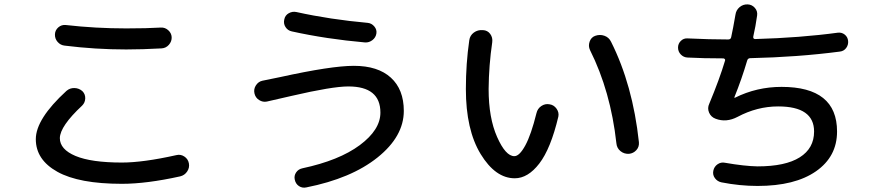

<svg xmlns="http://www.w3.org/2000/svg" viewBox="-20 -819 4040 882"><path d="M559.6 -688.5Q655.3 -688.5 718.8 -692.4Q738.3 -693.4 752.9 -680.2Q767.6 -667 768.6 -648.4Q769.5 -628.9 755.9 -613.3Q742.2 -597.7 721.7 -596.7Q633.8 -591.8 559.6 -591.8Q418 -591.8 277.3 -609.4Q257.8 -611.3 244.6 -626.5Q231.4 -641.6 232.4 -662.1Q233.4 -680.7 248 -693.4Q262.7 -706.1 282.2 -704.1Q418.9 -688.5 559.6 -688.5ZM540 25.4Q342.8 25.4 243.7 -29.8Q144.5 -85 144.5 -179.7Q144.5 -272.5 285.2 -401.4Q300.8 -415 321.8 -414.6Q342.8 -414.1 358.4 -400.4Q372.1 -386.7 371.6 -367.2Q371.1 -347.7 357.4 -334Q255.9 -239.3 254.9 -184.6Q254.9 -132.8 327.1 -102.5Q399.4 -72.3 540 -72.3Q637.7 -72.3 790 -106.4Q809.6 -111.3 826.7 -100.1Q843.8 -88.9 847.7 -68.8Q851.6 -48.8 839.8 -31.2Q828.1 -13.7 807.6 -8.8Q653.3 25.4 540 25.4Z M1206.1 -352.5Q1187.5 -348.6 1170.4 -359.4Q1153.3 -370.1 1148.9 -390.1Q1144.5 -410.2 1155.8 -427.2Q1167 -444.3 1185.5 -448.2L1266.6 -464.8Q1502 -516.6 1605.5 -516.6Q1715.8 -516.6 1775.4 -462.4Q1835 -408.2 1835 -309.6Q1835 -192.4 1714.4 -95.7Q1593.8 1 1386.7 42Q1368.2 45.9 1353 35.6Q1337.9 25.4 1334 5.9Q1330.1 -11.7 1340.3 -26.9Q1350.6 -42 1369.1 -45.9Q1538.1 -82 1632.8 -152.3Q1727.5 -222.7 1727.5 -301.8Q1727.5 -421.9 1580.1 -421.9Q1506.8 -421.9 1321.3 -378.9Q1287.1 -371.1 1206.1 -352.5ZM1341.8 -763.7Q1496.1 -729.5 1669.9 -713.9Q1687.5 -711.9 1699.7 -697.3Q1711.9 -682.6 1709 -665Q1706.1 -646.5 1690.9 -634.8Q1675.8 -623 1657.2 -624Q1479.5 -639.6 1320.3 -674.8Q1301.8 -678.7 1291.5 -694.8Q1281.2 -710.9 1286.1 -730.5Q1290 -749 1306.6 -758.3Q1323.2 -767.6 1341.8 -763.7Z M2811.5 -161.1Q2785.2 -399.4 2690.4 -588.9Q2681.6 -607.4 2688.5 -627.4Q2695.3 -647.5 2713.9 -654.3Q2735.4 -662.1 2756.3 -654.8Q2777.3 -647.5 2787.1 -627Q2886.7 -428.7 2915 -166Q2917 -144.5 2903.3 -129.4Q2889.6 -114.3 2869.1 -112.3Q2846.7 -111.3 2830.1 -125Q2813.5 -138.7 2811.5 -161.1ZM2344.7 0Q2255.9 0 2188 -111.3Q2120.1 -222.7 2120.1 -410.2Q2120.1 -526.4 2135.7 -633.8Q2138.7 -656.2 2156.7 -669.4Q2174.8 -682.6 2198.2 -680.7Q2219.7 -679.7 2231.9 -663.1Q2244.1 -646.5 2241.2 -625Q2225.6 -518.6 2224.6 -410.2Q2224.6 -277.3 2263.7 -189.5Q2302.7 -101.6 2342.8 -101.6Q2366.2 -101.6 2393.1 -150.9Q2419.9 -200.2 2444.3 -298.8Q2449.2 -320.3 2466.8 -332Q2484.4 -343.8 2504.9 -339.8Q2524.4 -336.9 2536.6 -319.8Q2548.8 -302.7 2544.9 -283.2Q2509.8 -135.7 2457.5 -67.9Q2405.3 0 2344.7 0Z M3137.7 -554.7Q3120.1 -555.7 3107.4 -568.8Q3094.7 -582 3094.7 -600.6Q3094.7 -618.2 3107.4 -630.9Q3120.1 -643.6 3137.7 -642.6Q3240.2 -637.7 3325.2 -637.7Q3336.9 -637.7 3338.9 -648.4Q3347.7 -688.5 3358.4 -751Q3361.3 -772.5 3377.4 -786.1Q3393.6 -799.8 3415 -798.8Q3434.6 -797.9 3447.8 -782.7Q3460.9 -767.6 3458 -748Q3451.2 -698.2 3440.4 -651.4Q3438.5 -640.6 3448.2 -639.6Q3657.2 -645.5 3829.1 -668.9Q3846.7 -670.9 3860.4 -660.2Q3874 -649.4 3876 -631.3Q3877.9 -613.3 3867.2 -598.6Q3856.4 -584 3837.9 -582Q3643.6 -556.6 3426.8 -551.8Q3415 -551.8 3412.1 -540Q3387.7 -457 3353.5 -372.1V-370.1H3356.4Q3456.1 -419.9 3570.3 -419.9Q3825.2 -419.9 3825.2 -214.8Q3825.2 -99.6 3728.5 -32.2Q3631.8 35.2 3460 35.2Q3377.9 35.2 3293.9 18.6Q3275.4 14.6 3264.2 -0.5Q3252.9 -15.6 3256.8 -34.7Q3260.7 -53.7 3276.4 -64.5Q3292 -75.2 3310.5 -71.3Q3400.4 -55.7 3460 -54.7Q3587.9 -54.7 3653.8 -96.2Q3719.7 -137.7 3719.7 -214.8Q3719.7 -330.1 3554.7 -330.1Q3458 -330.1 3368.2 -282.2Q3316.4 -254.9 3267.6 -273.4Q3246.1 -281.2 3237.3 -301.8Q3228.5 -322.3 3238.3 -342.8Q3285.2 -455.1 3310.5 -540Q3312.5 -543.9 3309.6 -547.4Q3306.6 -550.8 3302.7 -550.8Q3210 -550.8 3137.7 -554.7Z"/></svg>

Font: Rounded-X Mgen+ 2m medium
Style: Regular
Weight: 500
Designer: [Source Han Sans]
Ryoko NISHIZUKA  (kana & ideographs); Paul D. Hunt (Latin, Greek & Cyrillic); Wenlong ZHANG  (bopomofo
Version: Version 1.059.20150602